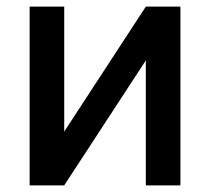

<svg xmlns="http://www.w3.org/2000/svg" viewBox="-20 -560 635 580"><path d="M525 -540V0H420.5V-377.5L174 0H69.5V-540H174V-162.5L420.5 -540Z"/></svg>

Font: Vela Sans SemBd
Style: Regular
Weight: 600
Designer: Principal design: Mikhail Sharanda - project Manrope.
Design modification: Ravid Balaliev
Foundry: Mikhail Sharanda
Version: Version 1.001